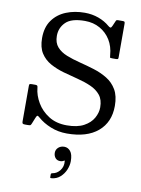

<svg xmlns="http://www.w3.org/2000/svg" viewBox="-111 -833 894 1219"><g transform="rotate(10 336.0 -224.0)"><path d="M539.5 -523.5C540.2 -515.2 540.8 -510 541.5 -508C542.2 -506 547 -505 556 -505H578C584.3 -505 588.8 -505.6 591.2 -506.8C593.8 -507.9 595 -511.7 595 -518V-733.5C595 -740.2 594.2 -744.6 592.8 -746.8C591.2 -748.9 587.3 -750 581 -750H549C543 -750 539.2 -748 537.5 -744L522 -708.5C518.3 -699.5 514.5 -695.2 510.5 -695.5C506.5 -695.8 501.7 -698.5 496 -703.5C476 -720.8 452.1 -734.6 424.2 -744.8C396.4 -754.9 366.7 -760 335 -760C291.3 -760 251.3 -752.7 215 -738C178.7 -723.3 149.6 -700.8 127.8 -670.5C105.9 -640.2 95 -601.7 95 -555C95 -515 102.9 -482.7 118.8 -458C134.6 -433.3 155.6 -413.8 181.8 -399.2C207.9 -384.8 236.7 -373.1 268 -364.2C299.3 -355.4 330.7 -347.1 362 -339.2C393.3 -331.4 422.1 -321.8 448.2 -310.2C474.4 -298.8 495.4 -283.2 511.2 -263.8C527.1 -244.2 535 -218 535 -185C535 -162 528.6 -139 515.8 -116C502.9 -93 482.6 -73.9 454.8 -58.8C426.9 -43.6 390.3 -36 345 -36C299.7 -36 260.8 -46.2 228.5 -66.8C196.2 -87.2 170.9 -113 152.8 -144C134.6 -175 124 -206.3 121 -238C120.7 -243.7 119.6 -247.9 117.8 -250.8C115.9 -253.6 111.7 -255 105 -255H84C77 -255 72.1 -254.4 69.2 -253.2C66.4 -252.1 65 -248 65 -241V-12C65 -4.7 66.2 0 68.8 2C71.2 4 76.3 5 84 5H99.5C109.2 5 115.2 4.3 117.8 3C120.2 1.7 122.8 -2.3 125.5 -9L141 -47.5C145 -57.5 148.5 -62.8 151.5 -63.5C154.5 -64.2 159.7 -61.2 167 -54.5C189.7 -34.5 217.2 -17.9 249.8 -4.8C282.2 8.4 317.3 15 355 15C440.7 15 507.1 -5 554.2 -45C601.4 -85 625 -140 625 -210C625 -253 617.1 -287.9 601.2 -314.8C585.4 -341.6 564.4 -363 538.2 -379C512.1 -395 483.3 -407.8 452 -417.5C420.7 -427.2 389.3 -435.9 358 -443.8C326.7 -451.6 297.9 -460.7 271.8 -471C245.6 -481.3 224.6 -495.4 208.8 -513.2C192.9 -531.1 185 -555 185 -585C185 -619.7 197.2 -649 221.5 -673C245.8 -697 287 -709 345 -709C381 -709 413.2 -701.1 441.5 -685.2C469.8 -669.4 492.6 -647.6 509.8 -619.8C526.9 -591.9 536.8 -559.8 539.5 -523.5ZM301 148C301 161.3 304.8 172.5 312.2 181.5C319.8 190.5 330.2 195 343.5 195C352.5 195 359.3 193.3 364 190C366.3 188.3 368.2 187.2 369.8 186.5C371.2 185.8 372.2 187.2 372.5 190.5C374.8 213.5 369.5 233.3 356.5 250C343.5 266.7 327.8 276.3 309.5 279C302.8 280 299.5 283 299.5 288V305.5C299.5 308.8 300.2 310.8 301.8 311.2C303.2 311.8 305.5 311.8 308.5 311.5C330.5 309.5 349.1 301.7 364.2 288C379.4 274.3 390.9 258 398.8 239C406.6 220 410.5 201.7 410.5 184C410.5 154.7 405.1 133.4 394.2 120.2C383.4 107.1 370.2 100.5 354.5 100.5C339.2 100.5 326.4 105.1 316.2 114.2C306.1 123.4 301 134.7 301 148Z"/></g></svg>

Font: Besley*
Style: Regular
Weight: 400
Designer: Owen Earl
Foundry: indestructible type*
Version: Version 3.000; ttfautohint (v1.8.3)